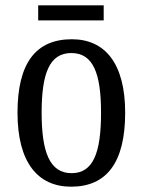

<svg xmlns="http://www.w3.org/2000/svg" viewBox="-20 -694 538 724"><path d="M124 -617H371V-674H124ZM248 10C382 10 452 -81 452 -269C452 -456 375 -546 251 -546C115 -546 46 -456 46 -269C46 -81 123 10 248 10ZM250 -41C168 -41 137 -119 137 -269C137 -418 167 -494 249 -494C331 -494 361 -418 361 -269C361 -119 332 -41 250 -41Z"/></svg>

Font: Noto Serif Myanmar Condensed
Style: Regular
Weight: 400
Width: 3
Designer: Ben Mitchell and the Monotype Design Team
Foundry: Monotype Imaging Inc.
Version: Version 2.106